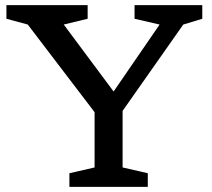

<svg xmlns="http://www.w3.org/2000/svg" viewBox="-20 -727 824 747"><path d="M88 -631.5 5 -654V-707H321V-654L228 -631.5L422 -371L601 -631.5L503.5 -654V-707H767V-654L693 -631.5L457 -295.5V-75.5L555 -53V0H250V-53L348 -75.5V-290.5Z"/></svg>

Font: Newsreader Caption
Style: Regular
Weight: 400
Designer: Hugues Gentile
Foundry: Production Type
Version: Version 1.001